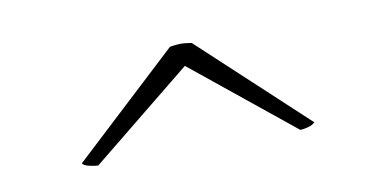

<svg xmlns="http://www.w3.org/2000/svg" viewBox="-34 -512 602 305"><g transform="rotate(-10 267.5 -360.0)"><path d="M105 -276Q101 -276 91.5 -278Q82 -280 80 -284L250 -442Q256 -443 262 -443.5Q268 -444 273.5 -443.5Q279 -443 285 -442L455 -284Q451 -280 443.5 -278Q436 -276 431 -276L268 -408Z"/></g></svg>

Font: Arima Thin Thin
Style: Regular
Weight: 250
Version: Version 1.100